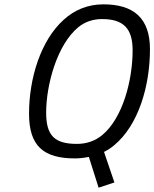

<svg xmlns="http://www.w3.org/2000/svg" viewBox="-20 -722 712 886"><path d="M335 -58C231 -58 193 -97 193 -202C193 -330 243 -516 342 -597C373 -622 410 -634 451 -634C550 -634 592 -590 592 -490C592 -353 547 -177 451 -98C419 -72 380 -58 335 -58ZM326 9C348 9 370 6 390 2L435 144L508 120L460 -21C476 -29 492 -39 506 -51C619 -144 672 -325 672 -495C672 -639 596 -702 457 -702C385 -702 323 -676 273 -630C168 -535 114 -361 114 -197C114 -48 181 9 326 9Z"/></svg>

Font: RazerF5
Style: Italic
Weight: 400
Foundry: Razer Inc.
Version: Version 2